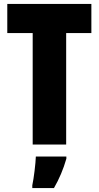

<svg xmlns="http://www.w3.org/2000/svg" viewBox="-20 -734 501 975"><path d="M146 0V-566H17V-714H444V-566H316V0ZM317 72Q294 152 254 221H144V207Q150 179 155.5 134Q161 89 162 61H317Z"/></svg>

Font: Noto Sans UI CondBlack
Style: Regular
Weight: 900
Width: 3
Designer: Monotype Design Team
Foundry: Monotype Imaging Inc.
Version: Version 1.001